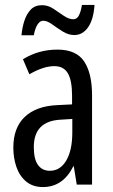

<svg xmlns="http://www.w3.org/2000/svg" viewBox="-20 -748 456 778"><path d="M213 -547Q289 -547 321 -499Q353 -451 353 -362V0H291L279 -74H277Q235 10 154 10Q113 10 86 -12.5Q59 -35 46.5 -71.5Q34 -108 34 -150Q34 -230 80 -274Q126 -318 211 -322L272 -325V-360Q272 -422 255 -451Q238 -480 200 -480Q156 -480 99 -447L73 -508Q136 -547 213 -547ZM225 -263Q117 -257 117 -152Q117 -103 134 -79.5Q151 -56 182 -56Q224 -56 248.5 -97.5Q273 -139 273 -212V-266ZM67 -605Q70 -637 79 -664.5Q88 -692 105 -709.5Q122 -727 150 -727Q175 -727 196.5 -712.5Q218 -698 238.5 -684Q259 -670 277 -670Q292 -670 300 -686Q308 -702 312 -728H363Q359 -669 337 -637.5Q315 -606 281 -606Q257 -606 234 -620.5Q211 -635 191 -649.5Q171 -664 155 -664Q142 -664 132 -648.5Q122 -633 117 -605Z"/></svg>

Font: Noto Sans Myanmar ExtraCondensed
Style: Regular
Weight: 400
Width: 2
Designer: Monotype Design Team
Foundry: Monotype Imaging Inc.
Version: Version 2.107; ttfautohint (v1.8.4.7-5d5b)